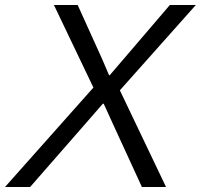

<svg xmlns="http://www.w3.org/2000/svg" viewBox="-53 -749 804 769"><path d="M-33 0 321.1 -398.3 163 -729H258.1L356.9 -510.7L383.7 -447.9H386.6L445.4 -516.4L627.3 -729H731.4L427.1 -387.3L612 0H515.4L398.6 -254.1L362.4 -333.6H358.9L292.3 -257.1L67.6 0Z"/></svg>

Font: Mona Sans
Style: Italic
Weight: 200
Italic angle: -11.6951°
Designer: Deni Anggara
Foundry: GitHub
Version: Version 2.000